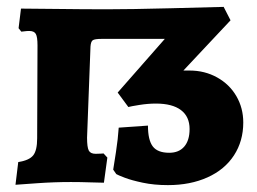

<svg xmlns="http://www.w3.org/2000/svg" viewBox="-20 -529 747 558"><path d="M318 -23 309 -36Q311 -48 317 -87Q323 -126 325 -158L410 -164Q410 -122 424 -103.5Q438 -85 472 -85Q500 -85 515.5 -103Q531 -121 531 -154Q531 -190 506 -209Q481 -228 433 -228Q410 -228 385 -224Q360 -220 353 -218L322 -260L459 -416H276Q255 -416 249.5 -412Q244 -408 243 -394L233 -129Q233 -101 238 -91.5Q243 -82 258 -82Q267 -82 273 -82.5Q279 -83 281 -83L292 -71L282 2Q271 2 242.5 1Q214 0 186 0Q137 0 88 3.5Q39 7 25 8L33 -58Q65 -63 76.5 -77.5Q88 -92 88 -127L89 -397Q89 -422 84 -430.5Q79 -439 65 -439Q58 -439 51 -438Q44 -437 42 -437L34 -447L41 -504Q70 -504 146 -503Q222 -502 291 -502Q359 -502 475.5 -505Q592 -508 630 -509L650 -470L513 -324H531Q575 -324 611 -304Q647 -284 667 -249.5Q687 -215 687 -173Q687 -119 660 -77.5Q633 -36 583 -13.5Q533 9 468 9Q428 9 395 2Q362 -5 342.5 -12.5Q323 -20 318 -23Z"/></svg>

Font: Alegreya SC ExtraBold
Style: Regular
Weight: 800
Designer: Juan Pablo del Peral
Foundry: Huerta Tipografica
Version: Version 2.007; ttfautohint (v1.6)